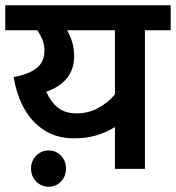

<svg xmlns="http://www.w3.org/2000/svg" viewBox="-20 -642 669 730"><path d="M629 -622V-527H531V0H417V-159Q385 -139 347 -127.5Q309 -116 262 -116Q197 -116 149.5 -146Q102 -176 72.5 -228.5Q43 -281 32 -349Q91 -360 120 -383.5Q149 -407 149 -450Q149 -472 141 -491.5Q133 -511 122 -527H0V-622ZM156 -293Q174 -253 201 -232Q228 -211 271 -211Q315 -211 352 -230.5Q389 -250 417 -283V-527H235Q248 -504 255 -480Q262 -456 262 -429Q262 -331 156 -293ZM98 -1Q98 -30 117.5 -50Q137 -70 165 -70Q193 -70 212 -50Q231 -30 231 -1Q231 28 212 48Q193 68 165 68Q137 68 117.5 48Q98 28 98 -1Z"/></svg>

Font: Noto Sans SemiBold
Style: Regular
Weight: 600
Designer: Monotype Design Team
Foundry: Monotype Imaging Inc.
Version: Version 2.007